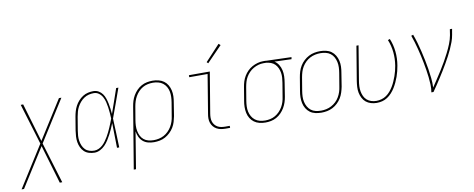

<svg xmlns="http://www.w3.org/2000/svg" viewBox="-100 -1112 4176 1692"><g transform="rotate(-10 1988.0 -266.0)"><path d="M-24 215 209 -154 98 -520H120L222 -175L440 -520H462L229 -151L340 215H318L216 -130L-2 215Z M667 8Q641 8 616.5 0.5Q592 -7 574.5 -23.5Q557 -40 546.5 -62.5Q536 -85 532 -110Q528 -135 529.5 -161Q531 -187 535 -213L555 -333Q559 -357 566 -381Q573 -405 585 -427.5Q597 -450 614.5 -469.5Q632 -489 654 -503Q676 -517 700.5 -522.5Q725 -528 749 -528Q774 -528 795 -516Q816 -504 829.5 -485Q843 -466 850.5 -443.5Q858 -421 863 -397Q868 -373 871 -349Q874 -325 876 -301Q895 -355 914 -410Q933 -465 952 -520H972Q948 -455 925.5 -390Q903 -325 878 -260Q882 -195 883.5 -130Q885 -65 888 0H868Q867 -55 866 -110.5Q865 -166 864 -222Q854 -197 843.5 -173Q833 -149 820.5 -125.5Q808 -102 793.5 -79Q779 -56 760 -36.5Q741 -17 716.5 -4.5Q692 8 667 8ZM667 -10Q687 -10 707 -19Q727 -28 742.5 -42.5Q758 -57 770.5 -74.5Q783 -92 794 -110.5Q805 -129 814 -148Q823 -167 831.5 -186Q840 -205 847.5 -224.5Q855 -244 862 -263Q861 -289 859 -314Q857 -339 853.5 -364Q850 -389 844 -413Q838 -437 826.5 -458.5Q815 -480 795 -495Q775 -510 749 -510Q727 -510 704.5 -504.5Q682 -499 662.5 -486Q643 -473 627.5 -455Q612 -437 601 -416.5Q590 -396 584 -374Q578 -352 574 -330L554 -210Q550 -187 548.5 -163.5Q547 -140 550.5 -118Q554 -96 562.5 -75.5Q571 -55 586 -39.5Q601 -24 622.5 -17Q644 -10 667 -10Z M980 215 1071 -333Q1075 -358 1082.5 -382.5Q1090 -407 1103.5 -430Q1117 -453 1136 -472.5Q1155 -492 1178.5 -505Q1202 -518 1227.5 -523Q1253 -528 1278 -528Q1305 -528 1331.5 -521.5Q1358 -515 1378.5 -500Q1399 -485 1412 -463Q1425 -441 1431 -415Q1437 -389 1436 -361.5Q1435 -334 1430 -307L1411 -187Q1406 -162 1398.5 -137Q1391 -112 1377 -89Q1363 -66 1343 -47Q1323 -28 1299.5 -15Q1276 -2 1250 3Q1224 8 1199 8Q1171 8 1145 1Q1119 -6 1099.5 -23Q1080 -40 1069 -64Q1058 -88 1054 -115L1000 215ZM1199 -10Q1222 -10 1245.5 -15Q1269 -20 1290.5 -31.5Q1312 -43 1330 -61Q1348 -79 1360.5 -100Q1373 -121 1380.5 -144Q1388 -167 1391 -190L1411 -310Q1415 -334 1416 -359Q1417 -384 1412.5 -407Q1408 -430 1396.5 -450Q1385 -470 1367 -484Q1349 -498 1325.5 -504Q1302 -510 1278 -510Q1255 -510 1231.5 -505Q1208 -500 1187 -488Q1166 -476 1149 -458Q1132 -440 1120 -419Q1108 -398 1101 -375.5Q1094 -353 1090 -330L1070 -211Q1066 -187 1065 -162.5Q1064 -138 1068.5 -115Q1073 -92 1083 -71.5Q1093 -51 1110.5 -36.5Q1128 -22 1151 -16Q1174 -10 1199 -10Z M1840 0Q1819 0 1799 -3.5Q1779 -7 1761.5 -16.5Q1744 -26 1731.5 -41Q1719 -56 1712.5 -74.5Q1706 -93 1706 -114Q1706 -135 1710 -156L1767 -502H1603V-520H1790L1729 -153Q1726 -135 1726 -117Q1726 -99 1731 -83Q1736 -67 1747 -53.5Q1758 -40 1772.5 -32Q1787 -24 1804.5 -21Q1822 -18 1840 -18H1880V0ZM1789 -594 1777 -606 1908 -747 1924 -733Z M2196 8Q2168 8 2142 1.5Q2116 -5 2095.5 -20Q2075 -35 2061.5 -57Q2048 -79 2042.5 -105Q2037 -131 2037.5 -158.5Q2038 -186 2043 -213L2063 -333Q2067 -358 2074.5 -382Q2082 -406 2095.5 -428.5Q2109 -451 2128 -470Q2147 -489 2170 -501.5Q2193 -514 2218 -521Q2243 -528 2268 -528Q2271 -528 2274.5 -528Q2278 -528 2281 -528Q2285 -528 2289 -528Q2293 -528 2297 -527L2521 -520L2518 -502L2366 -507Q2388 -493 2402.5 -470Q2417 -447 2423 -420Q2429 -393 2428 -364.5Q2427 -336 2422 -307L2403 -187Q2399 -162 2391 -137.5Q2383 -113 2369.5 -90Q2356 -67 2337 -47.5Q2318 -28 2294.5 -15Q2271 -2 2246 3Q2221 8 2196 8ZM2196 -10Q2219 -10 2242 -15Q2265 -20 2286 -32Q2307 -44 2324.5 -62Q2342 -80 2354 -101Q2366 -122 2373 -144.5Q2380 -167 2383 -190L2403 -310Q2407 -333 2408.5 -356Q2410 -379 2406.5 -400.5Q2403 -422 2394 -442Q2385 -462 2370.5 -477Q2356 -492 2335 -500Q2314 -508 2292 -510H2278Q2275 -510 2272 -510Q2269 -510 2266 -510Q2244 -510 2221.5 -503.5Q2199 -497 2178 -485Q2157 -473 2140 -455.5Q2123 -438 2111 -417.5Q2099 -397 2092.5 -375Q2086 -353 2082 -330L2062 -210Q2058 -186 2057 -161Q2056 -136 2061 -113Q2066 -90 2077.5 -70Q2089 -50 2107 -36Q2125 -22 2148 -16Q2171 -10 2196 -10Z M2697 8Q2669 8 2642.5 2Q2616 -4 2595.5 -19Q2575 -34 2561.5 -56.5Q2548 -79 2542.5 -105Q2537 -131 2537.5 -158.5Q2538 -186 2543 -213L2563 -333Q2567 -358 2575 -383.5Q2583 -409 2597 -432Q2611 -455 2631.5 -474Q2652 -493 2676 -505.5Q2700 -518 2726 -523Q2752 -528 2777 -528Q2804 -528 2830.5 -522Q2857 -516 2877.5 -501Q2898 -486 2911.5 -463.5Q2925 -441 2931 -415Q2937 -389 2936 -361.5Q2935 -334 2930 -307L2911 -187Q2906 -162 2898 -136.5Q2890 -111 2876 -88Q2862 -65 2842 -46Q2822 -27 2798 -14.5Q2774 -2 2748 3Q2722 8 2697 8ZM2697 -10Q2720 -10 2743.5 -15Q2767 -20 2789 -31.5Q2811 -43 2829.5 -60.5Q2848 -78 2860.5 -99.5Q2873 -121 2880.5 -144Q2888 -167 2891 -190L2911 -310Q2915 -334 2916 -359Q2917 -384 2912 -407Q2907 -430 2896 -450.5Q2885 -471 2866.5 -485Q2848 -499 2824.5 -504.5Q2801 -510 2776 -510Q2753 -510 2729.5 -505Q2706 -500 2684 -488.5Q2662 -477 2644 -459.5Q2626 -442 2613 -420.5Q2600 -399 2593 -376Q2586 -353 2582 -330L2562 -210Q2558 -186 2557 -161Q2556 -136 2561 -113Q2566 -90 2577.5 -69.5Q2589 -49 2607 -35Q2625 -21 2648.5 -15.5Q2672 -10 2697 -10Z M3191 8Q3165 8 3140 0.5Q3115 -7 3096 -22.5Q3077 -38 3065.5 -60.5Q3054 -83 3049 -108Q3044 -133 3045.5 -160Q3047 -187 3051 -213L3102 -520H3121L3070 -210Q3066 -186 3065 -162.5Q3064 -139 3068 -116.5Q3072 -94 3081.5 -73.5Q3091 -53 3107.5 -38.5Q3124 -24 3146 -17Q3168 -10 3192 -10Q3214 -10 3237.5 -16.5Q3261 -23 3281 -37Q3301 -51 3317 -70Q3333 -89 3345.5 -110Q3358 -131 3367.5 -153Q3377 -175 3385 -197Q3393 -219 3398.5 -241.5Q3404 -264 3408 -287Q3418 -348 3412 -407.5Q3406 -467 3384 -520L3402 -527Q3425 -472 3431.5 -410Q3438 -348 3427 -284Q3423 -260 3417 -236Q3411 -212 3402.5 -188Q3394 -164 3383 -140.5Q3372 -117 3358.5 -95Q3345 -73 3327 -53Q3309 -33 3287 -18.5Q3265 -4 3240.5 2Q3216 8 3191 8Z M3681 0Q3687 -35 3685.5 -69Q3684 -103 3680.5 -136Q3677 -169 3671.5 -202Q3666 -235 3660 -267.5Q3654 -300 3646.5 -332.5Q3639 -365 3631 -397Q3623 -429 3613.5 -460Q3604 -491 3593 -522L3611 -528Q3625 -490 3636.5 -450.5Q3648 -411 3657.5 -370.5Q3667 -330 3675.5 -289.5Q3684 -249 3690.5 -207.5Q3697 -166 3701.5 -124Q3706 -82 3704 -39Q3727 -73 3749.5 -107.5Q3772 -142 3794 -176.5Q3816 -211 3836 -246.5Q3856 -282 3874.5 -318.5Q3893 -355 3908 -392.5Q3923 -430 3930 -468L3938 -520H3958L3949 -468Q3944 -437 3932.5 -406Q3921 -375 3907.5 -345Q3894 -315 3878 -285.5Q3862 -256 3845.5 -227Q3829 -198 3811 -169Q3793 -140 3775 -112Q3757 -84 3738.5 -56Q3720 -28 3700 0Z"/></g></svg>

Font: Iosevka SS04 Thin
Style: Italic
Weight: 100
Italic angle: -9°
Monospace: yes
Designer: Belleve Invis
Foundry: Belleve Invis
Version: Version 19.0.0; ttfautohint (v1.8.4)